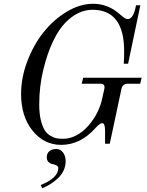

<svg xmlns="http://www.w3.org/2000/svg" viewBox="-20 -750 780 1018"><path d="M724.1 -722.2 659.2 -412.1H636.2Q638.2 -438.5 638.2 -479Q638.2 -698.2 470.2 -698.2Q432.6 -698.2 397 -681.6Q361.3 -665 326.4 -629.6Q291.5 -594.2 261.2 -531Q231 -467.8 210 -381.8Q188 -293.5 188 -195.8Q188 -147 196.8 -111.8Q205.6 -76.7 217.8 -58.3Q230 -40 248.5 -29.5Q267.1 -19 281.2 -16.6Q295.4 -14.2 314 -14.2Q344.7 -14.2 374.3 -27.3Q403.8 -40.5 427.2 -62Q450.7 -83.5 470.2 -111.1Q489.7 -138.7 502.4 -167.5Q515.1 -196.3 521 -224.1L533.2 -278.8Q538.6 -306.2 513.2 -306.2H413.1L420.9 -337.9H731L723.1 -306.2H659.2Q629.9 -306.2 624 -278.8L562 12.2H537.1V-56.2Q537.1 -97.2 522 -97.2Q509.3 -97.2 484.9 -69.8Q405.8 18.1 304.2 18.1Q213.4 18.1 152.6 -57.1Q91.8 -132.3 91.8 -252Q91.8 -337.9 124.8 -425Q157.7 -512.2 210.7 -578.9Q263.7 -645.5 333.7 -687.7Q403.8 -730 474.1 -730Q552.2 -730 613.8 -675.8Q632.8 -659.2 640.6 -654.1Q648.4 -648.9 657.2 -648.9Q688 -648.9 701.2 -722.2ZM204.1 248 195.8 231Q289.1 193.4 289.1 141.1Q289.1 131.8 279.5 127Q270 122.1 258.5 120.1Q247.1 118.2 237.5 109.4Q228 100.6 228 84Q228 62.5 242.2 51.3Q256.3 40 277.8 40Q300.3 40 314.2 58.6Q328.1 77.1 328.1 104Q328.1 130.4 317.1 154.1Q306.2 177.7 287.1 195.3Q268.1 212.9 247.8 225.6Q227.5 238.3 204.1 248Z"/></svg>

Font: Flanker Steampunk
Style: Italic
Weight: 400
Italic angle: -12°
Designer: Alexey Kryukov, Leonardo Di Lena
Foundry: Alexey Kryukov, Leonardo Di Lena
Version: 1.210